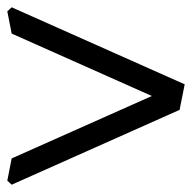

<svg xmlns="http://www.w3.org/2000/svg" viewBox="-23 -542 526 526"><path d="M-3 -47 9 -108 393 -279 9 -450 -3 -511 9 -522 483 -311 469 -241 9 -36Z"/></svg>

Font: Prociono
Style: Regular
Weight: 400
Designer: Barry Schwartz
Foundry: The Crud Factory
Version: Version 2.301